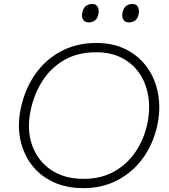

<svg xmlns="http://www.w3.org/2000/svg" viewBox="-20 -943 858 972"><path d="M402.5 9.5Q314.5 9.5 247.5 -22.5Q180.5 -54.5 138.5 -110.8Q96.5 -167 82.2 -239.8Q68 -312.5 85 -394Q107 -495.5 160.2 -570Q213.5 -644.5 292 -685Q370.5 -725.5 468 -725.5Q554.5 -725.5 620 -691.8Q685.5 -658 726.2 -600Q767 -542 780.5 -467Q794 -392 776.5 -309.5Q756 -215 704.2 -143.2Q652.5 -71.5 575.2 -31Q498 9.5 402.5 9.5ZM403 -37.5Q493.5 -37.5 560.2 -76Q627 -114.5 668.8 -178.2Q710.5 -242 726 -318Q741.5 -393 730.2 -458.5Q719 -524 684.5 -573.5Q650 -623 595 -650.8Q540 -678.5 467.5 -678.5Q375 -678.5 307.2 -640.2Q239.5 -602 196.5 -535.8Q153.5 -469.5 135.5 -386Q114.5 -287 142.5 -208Q170.5 -129 238 -83.2Q305.5 -37.5 403 -37.5ZM632 -829.5Q614 -829.5 604.8 -843.2Q595.5 -857 600.5 -880Q605.5 -903.5 619.2 -913.2Q633 -923 650.5 -923Q669.5 -923 677.8 -909Q686 -895 682 -872Q677.5 -849 664 -839.2Q650.5 -829.5 632 -829.5ZM428 -829.5Q410.5 -829.5 401 -843.2Q391.5 -857 397 -880Q401.5 -903.5 415.5 -913.2Q429.5 -923 447 -923Q465.5 -923 474 -909Q482.5 -895 478 -872Q474 -849 460.5 -839.2Q447 -829.5 428 -829.5Z"/></svg>

Font: Commissioner ExtraLight
Style: Italic
Weight: 200
Italic angle: -12°
Designer: Kostas Bartsokas
Foundry: Kostas Bartsokas
Version: Version 1.000; ttfautohint (v1.8.3)